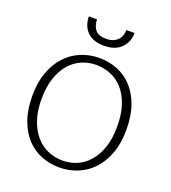

<svg xmlns="http://www.w3.org/2000/svg" viewBox="-150 -945 946 1063"><g transform="rotate(20 323.0 -413.0)"><path d="M325 -638Q382 -638 432 -618Q482 -598 519.5 -557.5Q557 -517 578.5 -456.5Q600 -396 600 -315Q600 -236 578 -176Q556 -116 518 -75Q480 -34 429 -13Q378 8 321 8Q264 8 214 -12Q164 -32 126.5 -72.5Q89 -113 67.5 -173.5Q46 -234 46 -315Q46 -394 68 -454Q90 -514 128 -555Q166 -596 217 -617Q268 -638 325 -638ZM100 -315Q100 -243 118.5 -190.5Q137 -138 168 -103Q199 -68 239.5 -51Q280 -34 325 -34Q369 -34 409 -51Q449 -68 479.5 -103Q510 -138 528 -190.5Q546 -243 546 -315Q546 -388 527.5 -441.5Q509 -495 478 -529Q447 -563 406.5 -579.5Q366 -596 321 -596Q277 -596 237 -579Q197 -562 166.5 -527Q136 -492 118 -439.5Q100 -387 100 -315ZM238 -834Q239 -796 257.5 -773Q276 -750 323 -750Q362 -750 386 -772Q410 -794 411 -834H459Q459 -780 423.5 -745Q388 -710 323 -710Q287 -710 262 -720Q237 -730 221 -747.5Q205 -765 197.5 -787.5Q190 -810 190 -834Z"/></g></svg>

Font: Ek Mukta ExtraLight
Style: Regular
Weight: 275
Designer: Girish Dalvi and Yashodeep Gholap
Foundry: Ek Type
Version: Version 2.538;PS 1.002;hotconv 16.6.51;makeotf.lib2.5.65220;